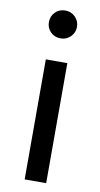

<svg xmlns="http://www.w3.org/2000/svg" viewBox="-87 -794 437 835"><g transform="rotate(10 132.0 -377.0)"><path d="M180 0H85V-530H180ZM132 -631Q105 -631 87.5 -649Q70 -667 70 -692Q70 -718 87.5 -736Q105 -754 132 -754Q158 -754 176 -736Q194 -718 194 -692Q194 -667 176 -649Q158 -631 132 -631Z"/></g></svg>

Font: Be Vietnam Pro Variable Thin
Style: Regular
Weight: 100
Designer: Lam Bao, Tony Le, Vietanh Nguyen
Foundry: Yellow Type Foundry
Version: Version 1.002